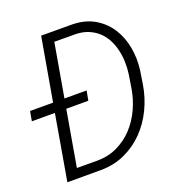

<svg xmlns="http://www.w3.org/2000/svg" viewBox="-143 -820 872 930"><g transform="rotate(-20 293.5 -355.5)"><path d="M46.9 0 105 -336.4H-13.7L-4.9 -386.2H113.8L170.4 -710.9L334 -710.4Q398.9 -708.5 446 -680.4Q493.2 -652.3 521.7 -607.4Q550.3 -562.5 560.8 -505.9Q571.3 -449.2 563.5 -390.1L552.7 -320.3Q542.5 -256.3 514.6 -198.2Q486.8 -140.1 443.8 -96.2Q400.9 -52.2 344 -26.1Q287.1 0 218.3 0ZM277.3 -336.4H163.6L113.8 -49.3L219.7 -48.8Q277.3 -49.3 324 -72Q370.6 -94.7 405.5 -132.3Q440.4 -169.9 462.9 -218.8Q485.4 -267.6 494.1 -320.3L505.4 -392.1Q509.8 -422.9 508.5 -454.6Q507.3 -486.3 500.2 -515.6Q493.2 -544.9 479.5 -570.8Q465.8 -596.7 445.1 -616Q424.3 -635.3 396.5 -647.2Q368.7 -659.2 332.5 -660.6L220.2 -661.1L172.4 -386.2H286.6Z"/></g></svg>

Font: TypoPRO Roboto Mono
Style: Italic
Weight: 300
Designer: Google
Version: Version 2.000986; 2015; ttfautohint (v1.3)